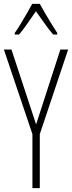

<svg xmlns="http://www.w3.org/2000/svg" viewBox="-20 -969 371 989"><path d="M166 -328 291 -714H331L185 -278V0H147V-278L0 -714H39ZM185 -949Q198 -925 216 -894.5Q234 -864 250.5 -837.5Q267 -811 275 -799V-791H254Q233 -815 209.5 -848.5Q186 -882 165 -911Q146 -884 122 -849Q98 -814 78 -791H56V-799Q68 -816 84.5 -843Q101 -870 117.5 -898.5Q134 -927 146 -949Z"/></svg>

Font: Noto Sans Malayalam ExtraCondensed ExtraLight
Style: Regular
Weight: 200
Width: 2
Designer: Jelle Bosma - Monotype Design Team
Foundry: Monotype Imaging Inc.
Version: Version 2.104; ttfautohint (v1.8.4.7-5d5b)